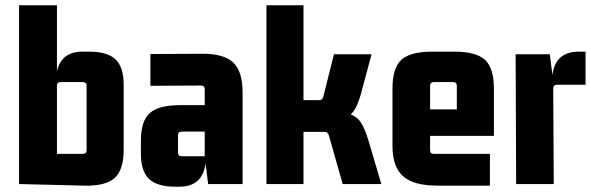

<svg xmlns="http://www.w3.org/2000/svg" viewBox="-20 -695 2231 725"><path d="M297 6 52 0V-675H195V-425Q211 -500 292 -500H317Q385 -500 416 -471Q447 -442 447 -375V-129Q447 -54 413 -23Q379 8 297 6ZM195 -371V-114H293Q307 -114 307 -128V-371Q307 -385 293 -385H209Q195 -385 195 -371Z M657 10H642Q574 10 543 -19Q512 -48 512 -115V-163Q512 -238 545.5 -268Q579 -298 662 -298H753V-358Q753 -372 739 -372L548 -371V-491L741 -492Q824 -493 860 -459.5Q896 -426 896 -347V0H766L756 -78Q745 10 657 10ZM753 -105V-198H666Q652 -198 652 -184V-119Q652 -105 666 -105Z M1126 0H986V-675H1126V-317H1186Q1198 -317 1201 -331L1241 -490H1383L1346 -352Q1328 -282 1304 -263Q1329 -254 1343.5 -231.5Q1358 -209 1372 -162L1420 0H1274L1222 -183Q1218 -197 1207 -197H1126Z M1830 6H1632Q1542 6 1502 -29.5Q1462 -65 1462 -144V-360Q1462 -438 1495.5 -469Q1529 -500 1612 -500H1695Q1778 -500 1811.5 -469Q1845 -438 1845 -360V-182H1604V-128Q1604 -114 1618 -114H1830ZM1618 -385Q1604 -385 1604 -371V-282H1705V-371Q1705 -385 1691 -385Z M2166 -500H2191V-375H2083Q2069 -375 2069 -361L2071 0H1929L1927 -490H2056L2066 -412Q2077 -500 2166 -500Z"/></svg>

Font: Gemunu Libre ExtraBold
Style: Regular
Weight: 800
Designer: Puspanada Ekanayake, Sola Matas, Pathum Egodawatta, Kosala Senevirathne
Foundry: mooniak
Version: Version 1.100